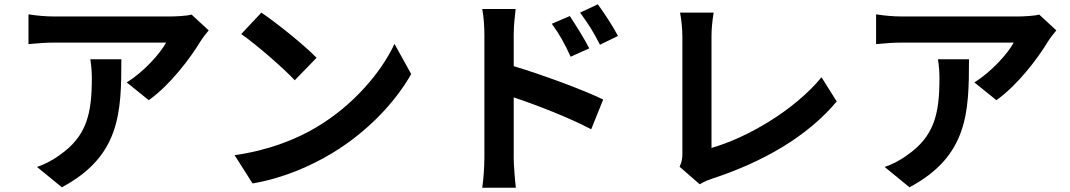

<svg xmlns="http://www.w3.org/2000/svg" viewBox="-20 -819 5000 897"><path d="M402 -542C407 -510 409 -483 409 -452C409 -288 385 -182 258 -94C221 -67 185 -50 153 -39L269 56C542 -90 547 -294 547 -542ZM875 -751C857 -745 802 -742 774 -742H235C193 -742 151 -746 113 -752V-613C160 -617 193 -620 235 -620H756C730 -571 652 -483 572 -434L675 -351C774 -421 869 -547 916 -625C925 -640 944 -664 955 -677Z M1201 -760 1107 -660C1180 -609 1305 -500 1357 -444L1459 -549C1401 -609 1271 -713 1201 -760ZM1076 -94 1160 38C1301 14 1430 -42 1531 -103C1692 -200 1825 -338 1901 -473L1823 -614C1760 -479 1629 -326 1459 -225C1362 -167 1232 -116 1076 -94Z M2867 -651C2844 -696 2802 -759 2773 -799L2690 -760C2727 -710 2751 -673 2783 -610ZM2733 -593C2710 -638 2670 -702 2642 -744L2558 -708C2595 -657 2617 -617 2646 -554ZM2380 -656C2380 -698 2385 -742 2389 -777H2233C2240 -741 2243 -692 2243 -656V-81C2243 -42 2239 19 2233 58H2390C2385 17 2380 -53 2380 -81V-364C2488 -328 2638 -270 2742 -215L2798 -354C2706 -399 2513 -470 2380 -510Z M3249 42C3273 27 3295 20 3309 15C3544 -62 3752 -181 3889 -345L3818 -458C3690 -302 3467 -174 3304 -128V-647C3304 -686 3308 -722 3314 -760H3157C3163 -732 3168 -685 3168 -647V-105C3168 -82 3167 -65 3155 -40Z M4362 -542C4367 -510 4369 -483 4369 -452C4369 -288 4345 -182 4218 -94C4181 -67 4145 -50 4113 -39L4229 56C4502 -90 4507 -294 4507 -542ZM4835 -751C4817 -745 4762 -742 4734 -742H4195C4153 -742 4111 -746 4073 -752V-613C4120 -617 4153 -620 4195 -620H4716C4690 -571 4612 -483 4532 -434L4635 -351C4734 -421 4829 -547 4876 -625C4885 -640 4904 -664 4915 -677Z"/></svg>

Font: Genne Gothic Bold
Style: Regular
Weight: 700
Designer: Ryoko NISHIZUKA (kana & ideographs); Paul D. Hunt (Latin, Greek & Cyrillic); Wenlong ZHANG (bopomofo); Sandoll Communica
Foundry: Adobe Systems Incorporated
Version: Version 1.004;PS 1.004;hotconv 16.6.51;makeotf.lib2.5.65220